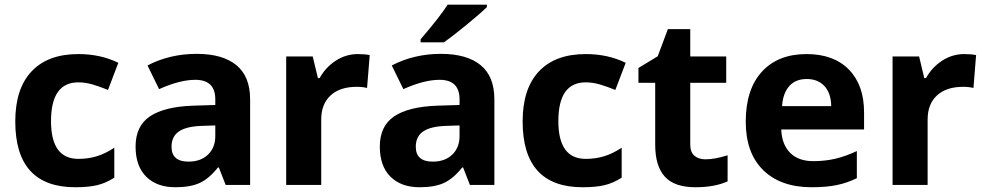

<svg xmlns="http://www.w3.org/2000/svg" viewBox="-20 -786 4189 816"><path d="M299.8 9.8Q44.9 9.8 44.9 -270Q44.9 -409.2 114.3 -482.7Q183.6 -556.2 313 -556.2Q407.7 -556.2 482.9 -519L439 -403.8Q403.8 -418 373.5 -427Q343.3 -436 313 -436Q196.8 -436 196.8 -271Q196.8 -110.8 313 -110.8Q356 -110.8 392.6 -122.3Q429.2 -133.8 465.8 -158.2V-30.8Q429.7 -7.8 392.8 1Q356 9.8 299.8 9.8Z M939 0 910.2 -74.2H906.2Q868.7 -26.9 828.9 -8.5Q789.1 9.8 725.1 9.8Q646.5 9.8 601.3 -35.2Q556.2 -80.1 556.2 -163.1Q556.2 -250 616.9 -291.3Q677.7 -332.5 800.3 -336.9L895 -339.8V-363.8Q895 -446.8 810.1 -446.8Q744.6 -446.8 656.2 -407.2L606.9 -507.8Q701.2 -557.1 815.9 -557.1Q925.8 -557.1 984.4 -509.3Q1043 -461.4 1043 -363.8V0ZM895 -252.9 837.4 -251Q772.5 -249 740.7 -227.5Q709 -206.1 709 -162.1Q709 -99.1 781.2 -99.1Q833 -99.1 864 -128.9Q895 -158.7 895 -208Z M1501 -556.2Q1531.2 -556.2 1551.3 -551.8L1540 -412.1Q1522 -417 1496.1 -417Q1424.8 -417 1385 -380.4Q1345.2 -343.8 1345.2 -277.8V0H1196.3V-545.9H1309.1L1331.1 -454.1H1338.4Q1363.8 -500 1407 -528.1Q1450.2 -556.2 1501 -556.2Z M1977.1 0 1948.2 -74.2H1944.3Q1906.7 -26.9 1866.9 -8.5Q1827.1 9.8 1763.2 9.8Q1684.6 9.8 1639.4 -35.2Q1594.2 -80.1 1594.2 -163.1Q1594.2 -250 1655 -291.3Q1715.8 -332.5 1838.4 -336.9L1933.1 -339.8V-363.8Q1933.1 -446.8 1848.1 -446.8Q1782.7 -446.8 1694.3 -407.2L1645 -507.8Q1739.3 -557.1 1854 -557.1Q1963.9 -557.1 2022.5 -509.3Q2081.1 -461.4 2081.1 -363.8V0ZM1933.1 -252.9 1875.5 -251Q1810.5 -249 1778.8 -227.5Q1747.1 -206.1 1747.1 -162.1Q1747.1 -99.1 1819.3 -99.1Q1871.1 -99.1 1902.1 -128.9Q1933.1 -158.7 1933.1 -208ZM1767.6 -606V-619.1Q1851.6 -716.8 1882.3 -766.1H2049.3V-755.9Q2023.9 -730.5 1962.6 -680.4Q1901.4 -630.4 1866.7 -606Z M2456.1 9.8Q2201.2 9.8 2201.2 -270Q2201.2 -409.2 2270.5 -482.7Q2339.8 -556.2 2469.2 -556.2Q2564 -556.2 2639.2 -519L2595.2 -403.8Q2560.1 -418 2529.8 -427Q2499.5 -436 2469.2 -436Q2353 -436 2353 -271Q2353 -110.8 2469.2 -110.8Q2512.2 -110.8 2548.8 -122.3Q2585.4 -133.8 2622.1 -158.2V-30.8Q2585.9 -7.8 2549.1 1Q2512.2 9.8 2456.1 9.8Z M2978.5 -108.9Q3017.6 -108.9 3072.3 -126V-15.1Q3016.6 9.8 2935.5 9.8Q2846.2 9.8 2805.4 -35.4Q2764.6 -80.6 2764.6 -170.9V-434.1H2693.4V-497.1L2775.4 -546.9L2818.4 -662.1H2913.6V-545.9H3066.4V-434.1H2913.6V-170.9Q2913.6 -139.2 2931.4 -124Q2949.2 -108.9 2978.5 -108.9Z M3408.7 -450.2Q3361.3 -450.2 3334.5 -420.2Q3307.6 -390.1 3303.7 -335H3512.7Q3511.7 -390.1 3483.9 -420.2Q3456.1 -450.2 3408.7 -450.2ZM3429.7 9.8Q3297.9 9.8 3223.6 -63Q3149.4 -135.7 3149.4 -269Q3149.4 -406.2 3218 -481.2Q3286.6 -556.2 3407.7 -556.2Q3523.4 -556.2 3587.9 -490.2Q3652.3 -424.3 3652.3 -308.1V-235.8H3300.3Q3302.7 -172.4 3337.9 -136.7Q3373 -101.1 3436.5 -101.1Q3485.8 -101.1 3529.8 -111.3Q3573.7 -121.6 3621.6 -144V-28.8Q3582.5 -9.3 3538.1 0.2Q3493.7 9.8 3429.7 9.8Z M4078.1 -556.2Q4108.4 -556.2 4128.4 -551.8L4117.2 -412.1Q4099.1 -417 4073.2 -417Q4002 -417 3962.2 -380.4Q3922.4 -343.8 3922.4 -277.8V0H3773.4V-545.9H3886.2L3908.2 -454.1H3915.5Q3940.9 -500 3984.1 -528.1Q4027.3 -556.2 4078.1 -556.2Z"/></svg>

Font: Zoram GWebM
Style: Bold
Weight: 700
Foundry: Ascender Corporation
Version: Version 1.000